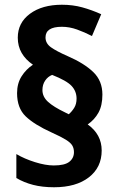

<svg xmlns="http://www.w3.org/2000/svg" viewBox="-20 -784 498 810"><path d="M52 -391Q52 -432 71 -462Q90 -492 119 -511Q88 -532 71.5 -560.5Q55 -589 55 -625Q55 -688 106.5 -726Q158 -764 241 -764Q287 -764 327 -753Q367 -742 407 -724L368 -632Q337 -648 305 -659.5Q273 -671 241 -671Q172 -671 172 -626Q172 -601 195 -584.5Q218 -568 266 -547Q335 -517 373.5 -480Q412 -443 412 -385Q412 -339 395.5 -309Q379 -279 350 -259Q409 -217 409 -149Q409 -78 355 -36Q301 6 208 6Q159 6 120 -4Q81 -14 49 -33V-134Q83 -114 127.5 -100Q172 -86 207 -86Q253 -86 272.5 -101.5Q292 -117 292 -142Q292 -158 285 -170Q278 -182 258 -194.5Q238 -207 198 -225Q125 -258 88.5 -293Q52 -328 52 -391ZM159 -404Q159 -376 182.5 -354.5Q206 -333 254 -310L270 -302Q283 -313 293 -329Q303 -345 303 -368Q303 -399 282 -421.5Q261 -444 200 -468Q182 -461 170.5 -444Q159 -427 159 -404Z"/></svg>

Font: Noto Sans Devanagari UI SemiCondensed
Style: Bold
Weight: 700
Width: 4
Designer: Jelle Bosma - Monotype Design Team
Foundry: Monotype Imaging Inc.
Version: Version 2.004; ttfautohint (v1.8.4.7-5d5b)